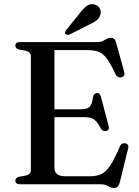

<svg xmlns="http://www.w3.org/2000/svg" viewBox="-20 -907 684 945"><path d="M204.5 -369H377Q408.5 -369 421 -381.2Q433.5 -393.5 437.5 -428Q439.5 -438 444.2 -443Q449 -448 456.5 -449Q472 -450.5 476.5 -431.5L514.5 -287.5Q517 -277 514.5 -271Q512 -265 503.5 -262.5Q495.5 -260.5 488.8 -263Q482 -265.5 477.5 -273Q464.5 -297 453.5 -309.2Q442.5 -321.5 429 -326Q415.5 -330.5 395 -330.5H204.5ZM55.5 -682.5Q55.5 -691 61.2 -695.5Q67 -700 79 -700H460.5Q476 -700 486 -705.2Q496 -710.5 505 -715.8Q514 -721 525 -721Q536 -721 542.2 -714.8Q548.5 -708.5 552.5 -693.5L591.5 -552.5Q594 -543 591 -536.2Q588 -529.5 579 -527Q569.5 -524.5 561.5 -528.2Q553.5 -532 548.5 -542Q530.5 -580.5 515.8 -604Q501 -627.5 485.8 -639.8Q470.5 -652 452.2 -656.2Q434 -660.5 409.5 -660.5H248V-82.5Q248 -60.5 261.2 -50Q274.5 -39.5 302.5 -39.5H424Q456 -39.5 478.8 -50.2Q501.5 -61 522.8 -92.8Q544 -124.5 570.5 -187.5Q574.5 -196.5 581 -199.8Q587.5 -203 595.5 -202Q605.5 -200.5 609.5 -193.8Q613.5 -187 610.5 -175.5L569.5 -9.5Q565.5 5 559 11.8Q552.5 18.5 540 18.5Q530.5 18.5 521.5 13.8Q512.5 9 502.2 4.5Q492 0 477 0H79Q67 0 61.2 -4.8Q55.5 -9.5 55.5 -17.5Q55.5 -32 74 -37L107.5 -43Q119.5 -46 125.8 -52.5Q132 -59 132 -69.5V-630.5Q132 -641 125.8 -647.5Q119.5 -654 107.5 -657L74 -663Q55.5 -668 55.5 -682.5ZM372.5 -842Q390 -865 406.5 -877.5Q423 -890 443.5 -885.5Q462 -881.5 470.2 -867Q478.5 -852.5 475 -838Q471 -819.5 456.8 -808Q442.5 -796.5 420 -786.5L323.5 -737.5Q318 -735 312 -735.5Q306 -736 302.5 -740Q298.5 -744 300.5 -749.2Q302.5 -754.5 305.5 -759Z"/></svg>

Font: Fraunces 20pt
Style: Regular
Weight: 400
Version: Version 1.000;[b76b70a41]